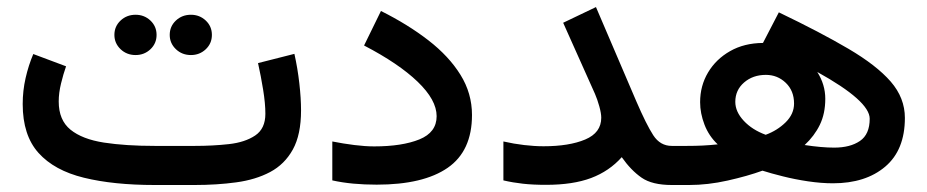

<svg xmlns="http://www.w3.org/2000/svg" viewBox="-20 -529 2652 549"><path d="M536.1 0H422.9Q304.7 0 220 -20.8Q135.3 -41.5 90.1 -91.8Q44.9 -142.1 44.9 -231.4Q44.9 -269.5 53.2 -305.9Q61.5 -342.3 75.2 -374.5L168.9 -339.4Q161.1 -317.4 154.5 -290.3Q147.9 -263.2 147.9 -238.8Q147.9 -185.5 181.6 -158.2Q215.3 -130.9 277.1 -121.3Q338.9 -111.8 422.9 -111.8H537.1Q588.4 -111.8 634.5 -116.9Q680.7 -122.1 709.7 -141.6Q738.8 -161.1 738.8 -203.6Q738.8 -233.4 732.4 -272.5Q726.1 -311.5 717.8 -348.6L821.8 -375Q831.1 -333.5 835.9 -290.8Q840.8 -248 840.8 -213.4Q840.8 -144 817.4 -101.6Q793.9 -59.1 752.4 -37.1Q710.9 -15.1 655.5 -7.6Q600.1 0 536.1 0ZM465.3 -429.2Q465.3 -453.6 482.9 -470.2Q500.5 -486.8 525.9 -486.8Q550.8 -486.8 568.4 -470.2Q585.9 -453.6 585.9 -429.2Q585.9 -404.8 568.4 -388.2Q550.8 -371.6 525.9 -371.6Q500.5 -371.6 482.9 -388.4Q465.3 -405.3 465.3 -429.2ZM307.1 -429.2Q307.1 -453.6 324.7 -470.2Q342.3 -486.8 367.7 -486.8Q392.6 -486.8 410.2 -470.2Q427.7 -453.6 427.7 -429.2Q427.7 -404.8 410.2 -388.2Q392.6 -371.6 367.7 -371.6Q342.3 -371.6 324.7 -388.4Q307.1 -405.3 307.1 -429.2Z M1049.8 -110.4Q1129.9 -110.4 1179.2 -130.4Q1228.5 -150.4 1228.5 -196.8Q1228.5 -243.2 1174.1 -295.4Q1119.6 -347.7 1021 -398.9L1069.3 -497.6Q1146.5 -459 1205.1 -413.6Q1263.7 -368.2 1296.6 -315.2Q1329.6 -262.2 1329.6 -200.2Q1329.6 -97.2 1260 -49.1Q1190.4 -1 1057.1 -1Q1022 -1 990.5 -3.9Q959 -6.8 930.2 -13.2V-124.5Q961.9 -118.2 993.2 -114.3Q1024.4 -110.4 1049.8 -110.4Z M1699.2 -192.4Q1699.2 -205.1 1693.6 -225.1Q1688 -245.1 1681.2 -260.7L1590.3 -463.9L1684.1 -508.8L1799.3 -239.7Q1828.1 -172.9 1847.9 -142.3Q1867.7 -111.8 1900.9 -111.8H1921.4V0H1900.9Q1844.7 0 1814.5 -21Q1784.2 -42 1757.8 -79.6Q1722.2 -39.6 1670.2 -20Q1618.2 -0.5 1541.5 -0.5Q1503.4 -0.5 1475.1 -3.7Q1446.8 -6.8 1419.4 -13.2V-124.5Q1449.2 -117.7 1478.5 -114.3Q1507.8 -110.8 1534.2 -110.8Q1607.4 -110.8 1653.3 -130.1Q1699.2 -149.4 1699.2 -192.4Z M2160.2 -41Q2117.2 -25.4 2060.5 -12.7Q2003.9 0 1950.2 0H1901.9V-111.8H1943.8Q1968.8 -111.8 1989 -112.8Q2009.3 -113.8 2032.2 -116.2Q2006.8 -140.1 1994.4 -172.6Q1981.9 -205.1 1981.9 -236.8Q1981.9 -283.7 2004.6 -321.8Q2027.3 -359.9 2067.6 -382.8Q2107.9 -405.8 2161.6 -406.2L2207 -493.7Q2326.2 -436.5 2406.2 -389.4Q2486.3 -342.3 2526.9 -295.7Q2567.4 -249 2567.4 -191.9Q2567.4 -100.1 2511.2 -52.5Q2455.1 -4.9 2361.8 -4.9Q2328.1 -4.9 2290.5 -10.5Q2252.9 -16.1 2218.8 -24.7Q2184.6 -33.2 2160.2 -41ZM2280.8 -114.3Q2329.6 -106.9 2365.2 -106.9Q2411.1 -106.9 2439 -126Q2466.8 -145 2466.8 -189.5Q2466.8 -240.2 2316.9 -323.2Q2339.8 -287.1 2339.8 -246.6Q2339.8 -204.1 2324.2 -172.1Q2308.6 -140.1 2280.8 -114.3ZM2082.5 -237.8Q2082.5 -209.5 2106.7 -183.6Q2130.9 -157.7 2169.4 -143.6Q2202.6 -155.8 2226.6 -179.4Q2250.5 -203.1 2250.5 -232.9Q2250.5 -269.5 2226.8 -292.2Q2203.1 -314.9 2169.9 -314.9Q2132.8 -314.9 2107.7 -293.2Q2082.5 -271.5 2082.5 -237.8Z"/></svg>

Font: Vazirmatn RD FD Medium
Style: Regular
Weight: 500
Designer: Saber Rastikerdar
Foundry: Saber Rastikerdar
Version: Version 33.003